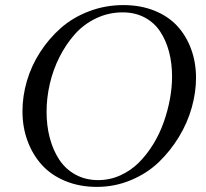

<svg xmlns="http://www.w3.org/2000/svg" viewBox="-20 -731 815 759"><path d="M68.8 -291Q68.8 -351.1 86.4 -411.1Q104 -471.2 138.7 -524.9Q173.3 -578.6 220.7 -620.4Q268.1 -662.1 332.3 -686.5Q396.5 -710.9 467.8 -710.9Q535.2 -710.9 590.1 -689Q645 -667 680.7 -628.2Q716.3 -589.4 735.6 -536.9Q754.9 -484.4 754.9 -422.9Q754.9 -365.7 738 -305.7Q721.2 -245.6 687.3 -189.7Q653.3 -133.8 607.2 -89.6Q561 -45.4 497.3 -18.8Q433.6 7.8 362.8 7.8Q294.4 7.8 238.3 -15.4Q182.1 -38.6 145.5 -79.1Q108.9 -119.6 88.9 -173.8Q68.8 -228 68.8 -291ZM164.1 -289.1Q164.1 -233.9 176.8 -185.8Q189.5 -137.7 214.1 -100.1Q238.8 -62.5 278.3 -40.8Q317.9 -19 368.2 -19Q414.1 -19 455.3 -37.6Q496.6 -56.2 528.1 -87.4Q559.6 -118.7 585 -159.7Q610.4 -200.7 626.7 -246.6Q643.1 -292.5 651.6 -338.9Q660.2 -385.3 660.2 -428.2Q660.2 -481 648.2 -526.4Q636.2 -571.8 612.8 -606.9Q589.4 -642.1 551.5 -662.1Q513.7 -682.1 464.8 -682.1Q409.2 -682.1 360.1 -658.7Q311 -635.3 275.9 -595.7Q240.7 -556.2 215.1 -505.4Q189.5 -454.6 176.8 -399.2Q164.1 -343.8 164.1 -289.1Z"/></svg>

Font: Dihjauti
Style: Bold Italic
Weight: 700
Italic angle: -9°
Designer: T. Christopher White
Version: Version 3.0.0